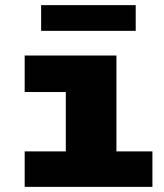

<svg xmlns="http://www.w3.org/2000/svg" viewBox="-20 -727 640 747"><path d="M236 0V-369H76V-511H433V0ZM76 0V-138H573V0ZM140 -607V-707H508V-607Z"/></svg>

Font: Chivo Mono Black
Style: Regular
Weight: 900
Designer: Hector Gatti
Foundry: Omnibus-Type
Version: Version 1.008